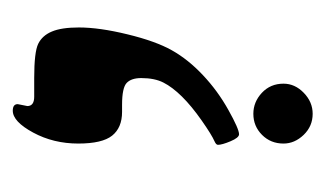

<svg xmlns="http://www.w3.org/2000/svg" viewBox="-125 -502 512 302"><g transform="rotate(-90 131.0 -351.0)"><path d="M159.2 -553.2Q200.2 -553.2 213.1 -546.9Q226.1 -540.5 232.4 -525.4Q238.8 -510.3 238.8 -482.9Q238.8 -450.7 228 -406.5Q217.3 -362.3 202.9 -336.7Q188.5 -311 163.8 -287.8Q139.2 -264.6 109.1 -247.8Q79.1 -231 70.8 -231Q65.4 -231 59.8 -244.4Q54.2 -257.8 54.2 -264.2Q54.2 -267.1 59.6 -269.5Q69.8 -273.9 92.5 -289.8Q115.2 -305.7 130.1 -320.8Q145 -335.9 152.1 -349.9Q159.2 -363.8 159.2 -384.8Q159.2 -400.4 151.6 -407.7Q144 -415 117.2 -415H106Q81.1 -415 68.6 -430.7Q56.2 -446.3 56.2 -483.9Q56.2 -522.9 73.5 -554.9Q90.8 -586.9 107.9 -586.9Q118.2 -586.9 118.2 -579.1L115.2 -564Q115.2 -553.2 129.9 -553.2ZM56.2 -161.1Q56.2 -181.2 69.8 -194.8Q83.5 -208.5 103 -208.5Q121.6 -208.5 136 -195.1Q150.4 -181.6 150.4 -161.1Q150.4 -143.1 136 -129.2Q121.6 -115.2 103 -115.2Q83.5 -115.2 69.8 -129.4Q56.2 -143.6 56.2 -161.1Z"/></g></svg>

Font: Liberation Serif
Style: Bold Italic
Weight: 700
Italic angle: -16.333°
Designer: Steve Matteson
Foundry: Ascender Corporation
Version: Version 2.1.5